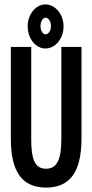

<svg xmlns="http://www.w3.org/2000/svg" viewBox="-20 -835 415 867"><path d="M185 -616C230 -616 267 -661 267 -716C267 -770 230 -815 185 -815C141 -815 105 -770 105 -716C105 -661 141 -616 185 -616ZM186 -680C173 -680 163 -696 163 -717C163 -738 173 -755 186 -755C199 -755 210 -738 210 -717C210 -696 199 -680 186 -680ZM188 12C291 12 348 -52 348 -210V-623H257V-209C257 -122 241 -73 188 -73C137 -73 121 -117 121 -206V-623H29V-207C29 -64 77 12 188 12Z"/></svg>

Font: Inconsolata Condensed
Style: Bold
Weight: 700
Width: 3
Monospace: yes
Designer: Raph Levien, Cyreal, Brenton Simpson
Foundry: Raph Levien, Cyreal, Google
Version: Version 3.100